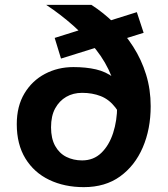

<svg xmlns="http://www.w3.org/2000/svg" viewBox="-20 -758 690 790"><path d="M170 -738H356Q406 -706 450 -662.5Q494 -619 528 -566Q562 -513 581 -451.5Q600 -390 600 -321Q600 -227 567.5 -151.5Q535 -76 474 -32Q413 12 325 12Q245 12 182.5 -18Q120 -48 84.5 -106Q49 -164 49 -247Q49 -321 80.5 -373.5Q112 -426 165 -454Q218 -482 282 -482Q334 -482 375 -472.5Q416 -463 448 -438.5Q480 -414 506 -369L494 -224Q480 -283 454.5 -316Q429 -349 394.5 -362.5Q360 -376 318 -376Q281 -376 252.5 -359.5Q224 -343 207 -312Q190 -281 190 -234Q190 -188 207 -157.5Q224 -127 253 -112.5Q282 -98 318 -98Q365 -98 397 -129Q429 -160 445.5 -211Q462 -262 462 -321Q462 -385 439 -443.5Q416 -502 375 -554Q334 -606 281.5 -652.5Q229 -699 170 -738ZM231 -517 205 -602 543 -708 571 -623Z"/></svg>

Font: Azeret Mono SemiBold
Style: Regular
Weight: 600
Designer: Martin Vácha
Foundry: Displaay
Version: Version 1.002